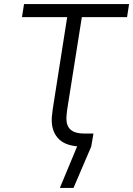

<svg xmlns="http://www.w3.org/2000/svg" viewBox="-20 -720 654 943"><path d="M274 203 368 -23 428 -16V0L341 203ZM388 0Q308 0 271 -35Q234 -70 234 -131Q234 -144 236 -158Q238 -172 239 -184L310 -636H88L98 -700H614L604 -636H382L310 -182Q309 -172 307.5 -160Q306 -148 306 -139Q306 -101 327.5 -82.5Q349 -64 394 -64H439L428 0Z"/></svg>

Font: MuseoModerno Light
Style: Italic
Weight: 300
Italic angle: -9°
Designer: Pablo Cosgaya, Héctor Gatti, Marcela Romero, and the Authors of The MuseoModerno Project.
Foundry: Omnibus-Type Team
Version: Version 1.003